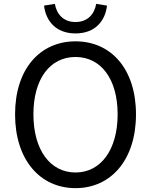

<svg xmlns="http://www.w3.org/2000/svg" viewBox="-20 -961 782 994"><path d="M371 13C555 13 684 -134 684 -369C684 -604 555 -747 371 -747C187 -747 58 -604 58 -369C58 -134 187 13 371 13ZM371 -68C239 -68 153 -186 153 -369C153 -553 239 -666 371 -666C502 -666 589 -553 589 -369C589 -186 502 -68 371 -68ZM371 -788C474 -788 525 -854 534 -932L478 -941C469 -889 435 -847 371 -847C307 -847 273 -889 264 -941L208 -932C217 -854 268 -788 371 -788Z"/></svg>

Font: Noto Sans T Chinese Regular
Style: Regular
Weight: 400
Designer: Ryoko NISHIZUKA (kana & ideographs); Paul D. Hunt (Latin, Greek & Cyrillic); Wenlong ZHANG (bopomofo); Sandoll Communica
Foundry: Adobe Systems Incorporated
Version: Version 1.000;PS 1;hotconv 1.0.78;makeotf.lib2.5.61930